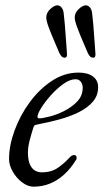

<svg xmlns="http://www.w3.org/2000/svg" viewBox="-20 -687 389 722"><path d="M106 15Q85 15 63.5 -1Q42 -17 28 -41.5Q14 -66 14 -89Q14 -139 34.5 -195.5Q55 -252 91 -301.5Q127 -351 174.5 -382.5Q222 -414 275 -414Q310 -414 329.5 -399.5Q349 -385 349 -359Q349 -328 329.5 -305Q310 -282 277 -265.5Q244 -249 203.5 -238Q163 -227 121 -219Q115 -218 111.5 -216.5Q108 -215 106 -209Q99 -187 92 -161Q85 -135 85 -112Q85 -77 98.5 -58Q112 -39 138 -39Q174 -39 199 -57Q224 -75 240 -93Q250 -104 258 -104Q268 -104 268 -94Q268 -93 268 -90.5Q268 -88 266 -86Q246 -53 221 -30.5Q196 -8 167.5 3.5Q139 15 106 15ZM128 -242Q139 -242 165.5 -248.5Q192 -255 221 -269.5Q250 -284 270.5 -305.5Q291 -327 291 -357Q291 -370 284 -379.5Q277 -389 264 -389Q243 -389 218.5 -371.5Q194 -354 172 -329.5Q150 -305 135.5 -282Q121 -259 121 -248Q121 -242 128 -242ZM331 -470Q324 -470 319.5 -474Q315 -478 310 -488Q303 -505 291.5 -531.5Q280 -558 270.5 -583.5Q261 -609 261 -621Q261 -639 276 -653Q291 -667 303 -667Q312 -667 319 -658Q326 -649 327 -632Q329 -616 331 -592.5Q333 -569 334.5 -545.5Q336 -522 337.5 -504.5Q339 -487 339 -483Q339 -470 331 -470ZM224 -470Q217 -470 212.5 -474Q208 -478 203 -488Q196 -505 184.5 -531.5Q173 -558 163.5 -583.5Q154 -609 154 -621Q154 -639 169 -653Q184 -667 196 -667Q205 -667 212 -658Q219 -649 220 -632Q222 -616 224 -592.5Q226 -569 227.5 -545.5Q229 -522 230.5 -504.5Q232 -487 232 -483Q232 -470 224 -470Z"/></svg>

Font: EB Garamond
Style: Italic
Weight: 400
Italic angle: -17.2°
Designer: Georg Duffner and Octavio Pardo
Foundry: Georg Duffner
Version: Version 1.001